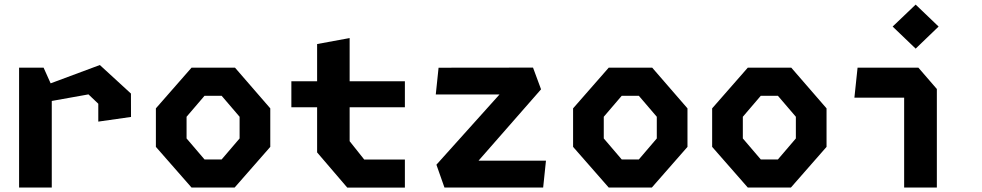

<svg xmlns="http://www.w3.org/2000/svg" viewBox="-20 -836 4380 856"><path d="M418.2 -373.5 374.4 -415.2 134.2 -372.2V-437.8L425.1 -546.1L563.8 -418.9L564.1 -314.6L418.2 -293.8ZM65.1 -534.2H174.4L210.8 -453.2V0H65.1Z M675 -181.2V-352.9L833.8 -534.2H1027.8L1185 -352.9V-181.2L1026.2 0H833.8ZM968.2 -125.2 1048.2 -218.8V-315.4L968.2 -408.9H891.8L811.8 -315.4V-218.8L891.8 -125.2Z M1393.8 -156.5V-639.7L1538.8 -666.3V-206.5L1603.8 -124.8H1785.1V0.4H1528.2ZM1279 -473.6H1785.1V-357.8H1279Z M1925.7 -101.7 2225.2 -435.1 2286.5 -414.7H1922.8L1935.3 -534.1L2356.4 -534.6L2392.2 -437.8L2067 -66.6L2033.6 -119.8H2414.1L2401.6 0H1961.5Z M2535 -181.2V-352.9L2693.8 -534.2H2887.8L3045 -352.9V-181.2L2886.2 0H2693.8ZM2828.2 -125.2 2908.2 -218.8V-315.4L2828.2 -408.9H2751.8L2671.8 -315.4V-218.8L2751.8 -125.2Z M3155 -181.2V-352.9L3313.8 -534.2H3507.8L3665 -352.9V-181.2L3506.2 0H3313.8ZM3448.2 -125.2 3528.2 -218.8V-315.4L3448.2 -408.9H3371.8L3291.8 -315.4V-218.8L3371.8 -125.2Z M4011 -426.5 4039.4 -400.6H3789.2L3803.3 -534.2H4074.6L4156.8 -439.2V0H4011ZM3959.7 -717.6 4062.3 -815.5 4164.6 -717.6 4062.3 -619.2Z"/></svg>

Font: Monaspace Krypton Var
Style: Regular
Weight: 400
Designer: Riley Cran and the Lettermatic Team
Version: Version 1.101 (Monaspace Krypton Var)